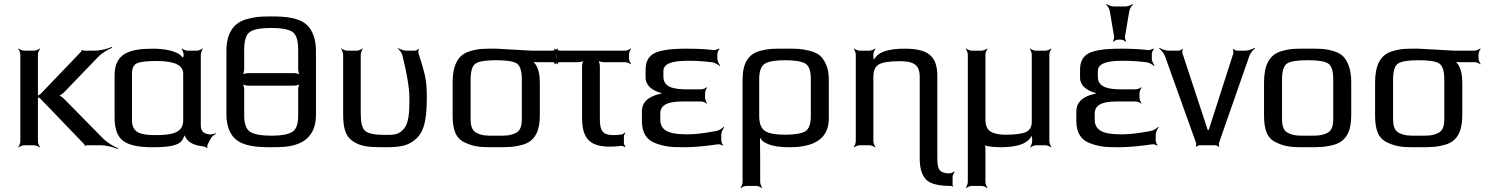

<svg xmlns="http://www.w3.org/2000/svg" viewBox="-20 -743 7593 982"><path d="M508 -34 305 -240C298 -247 284 -256 277 -256V-252C284 -252 298 -262 305 -268L480 -450C500 -471 534 -491 554 -499L552 -503C532 -494 495 -484 466 -484H409C406 -484 401 -486 401 -488L397 -486C398 -485 396 -479 394 -478L189 -264C183 -257 169 -252 163 -252V-248C169 -248 183 -243 189 -236L410 -6C412 -5 414 1 413 2L417 4C417 2 422 0 425 0H494C524 0 562 10 582 19L584 15C563 7 529 -13 508 -34ZM174 -20V-464C174 -473 180 -488 185 -493L183 -495C178 -490 163 -484 154 -484H104C95 -484 80 -490 75 -495L73 -493C78 -488 84 -473 84 -464V-20C84 -11 78 4 73 9L75 11C80 6 95 0 104 0H154C163 0 178 6 183 11L185 9C180 4 174 -11 174 -20Z M1007 -103V-464C1007 -473 1013 -488 1018 -493L1016 -495C1011 -490 996 -484 987 -484H939C930 -484 915 -490 910 -495L908 -493C913 -488 919 -473 919 -464V-457C919 -454 915 -448 916 -446L919 -447C919 -449 913 -450 911 -452C887 -485 812 -494 762 -494C639 -494 566 -468 566 -357V-144C566 -85 580 -45 609 -23C638 -1 687 10 757 10C801 10 835 8 858 3C894 -6 905 -13 917 -35C921 -43 925 -54 925 -61L921 -60C921 -54 928 -41 933 -34C948 -12 978 2 1022 6C1027 6 1036 11 1038 15L1041 13C1039 9 1040 0 1042 -4L1059 -36C1064 -45 1076 -55 1084 -58L1082 -62C1075 -58 1060 -54 1049 -56C1021 -60 1007 -72 1007 -103ZM776 -52C703 -52 655 -62 655 -127V-366C655 -393 663 -411 680 -419C696 -427 731 -431 784 -431C873 -431 917 -409 917 -366V-127C917 -61 854 -52 776 -52Z M1596 -484C1596 -542 1578 -590 1549 -616C1508 -653 1442 -659 1366 -659C1309 -659 1283 -657 1238 -644C1172 -624 1138 -570 1138 -483V-156C1138 -101 1156 -56 1184 -32C1224 4 1291 10 1366 10C1393 10 1416 9 1435 8C1533 -1 1596 -48 1596 -156V-484ZM1505 -151C1505 -108 1495 -80 1474 -68C1453 -55 1418 -49 1368 -49C1318 -49 1282 -55 1261 -68C1240 -80 1229 -108 1229 -151V-285C1229 -294 1225 -311 1220 -316L1218 -314C1223 -309 1240 -305 1249 -305H1485C1494 -305 1511 -309 1516 -314L1514 -316C1509 -311 1505 -294 1505 -285V-151ZM1229 -490C1229 -537 1239 -568 1260 -581C1280 -594 1316 -600 1367 -600C1417 -600 1453 -594 1474 -581C1495 -568 1505 -537 1505 -490V-389C1505 -380 1509 -363 1514 -358L1516 -360C1511 -365 1494 -369 1485 -369H1249C1240 -369 1223 -365 1218 -360L1220 -358C1225 -363 1229 -380 1229 -389V-490Z M1948 10C2026 10 2067 4 2108 -33C2156 -75 2163 -154 2163 -252C2163 -292 2160 -328 2153 -359C2146 -387 2136 -424 2121 -469C2119 -474 2120 -487 2122 -491L2119 -493C2117 -489 2108 -484 2102 -484H2058C2045 -484 2025 -491 2017 -497L2015 -494C2023 -488 2035 -473 2038 -460C2062 -365 2074 -291 2074 -239C2074 -171 2072 -110 2042 -80C2017 -55 1999 -53 1950 -53C1896 -53 1862 -60 1847 -74C1832 -87 1825 -118 1825 -165V-464C1825 -473 1831 -488 1836 -493L1834 -495C1829 -490 1814 -484 1805 -484H1755C1746 -484 1731 -490 1726 -495L1724 -493C1729 -488 1735 -473 1735 -464V-166C1735 -95 1743 -50 1783 -22C1825 8 1871 10 1948 10Z M2518 -494C2455 -494 2430 -495 2383 -481C2319 -462 2295 -405 2295 -321V-153C2295 -82 2310 -35 2358 -14C2408 10 2442 10 2518 10C2579 10 2607 10 2654 -3C2716 -21 2741 -72 2741 -153V-319C2741 -360 2734 -392 2719 -414C2714 -421 2707 -429 2702 -432L2700 -429C2705 -426 2717 -425 2725 -425H2804C2813 -425 2828 -419 2833 -414L2835 -416C2830 -421 2824 -436 2824 -445V-464C2824 -473 2830 -488 2835 -493L2833 -495C2828 -490 2813 -484 2804 -484H2697C2680 -484 2536 -494 2518 -494ZM2649 -140C2649 -100 2643 -74 2616 -62C2586 -48 2565 -49 2518 -49C2471 -49 2450 -48 2420 -62C2393 -74 2387 -100 2387 -140V-336C2387 -381 2396 -408 2414 -419C2432 -430 2467 -435 2518 -435C2569 -435 2604 -430 2622 -419C2640 -408 2649 -381 2649 -336V-140Z M3048 -136V-405C3048 -414 3044 -431 3039 -436L3037 -434C3042 -429 3059 -425 3068 -425H3177C3186 -425 3201 -419 3206 -414L3208 -416C3203 -421 3197 -436 3197 -445V-464C3197 -473 3203 -488 3208 -493L3206 -495C3201 -490 3186 -484 3177 -484H2845C2836 -484 2821 -490 2816 -495L2814 -493C2819 -488 2825 -473 2825 -464V-445C2825 -436 2819 -421 2814 -416L2816 -414C2821 -419 2836 -425 2845 -425H2937C2946 -425 2963 -429 2968 -434L2966 -436C2961 -431 2957 -414 2957 -405V-141C2957 -36 2995 7 3099 7C3116 7 3136 6 3158 3C3164 3 3173 7 3176 10L3179 7C3176 4 3171 -6 3171 -12V-45C3171 -51 3175 -59 3178 -62L3175 -65C3172 -62 3166 -56 3160 -55C3142 -53 3128 -52 3119 -52C3061 -52 3048 -74 3048 -136Z M3357 -131V-162C3357 -220 3423 -224 3481 -224H3566C3575 -224 3590 -218 3595 -213L3597 -215C3592 -220 3586 -235 3586 -244V-266C3586 -275 3592 -290 3597 -295L3595 -297C3590 -292 3575 -286 3566 -286H3498C3439 -286 3373 -291 3373 -350V-380C3373 -415 3413 -432 3493 -432H3509C3548 -432 3587 -429 3625 -424C3637 -422 3654 -412 3660 -406L3663 -409C3657 -415 3649 -431 3649 -443V-467C3649 -475 3655 -488 3660 -492L3657 -495C3652 -491 3638 -486 3630 -487C3586 -492 3541 -494 3494 -494C3446 -494 3409 -492 3382 -487C3320 -477 3282 -454 3282 -385V-346C3282 -305 3317 -281 3353 -270C3361 -268 3371 -264 3377 -264V-268C3371 -268 3360 -264 3352 -262C3293 -248 3263 -218 3263 -174V-124C3263 -63 3288 -26 3334 -10C3383 8 3414 10 3480 10C3527 10 3585 5 3652 -5C3660 -6 3672 -2 3676 2L3679 -1C3674 -5 3669 -17 3669 -24V-53C3669 -67 3677 -84 3684 -91L3681 -94C3674 -86 3656 -75 3643 -73C3584 -62 3536 -56 3500 -56C3430 -56 3357 -61 3357 -131Z M3869 -37C3874 -25 3887 -14 3909 -6C3934 5 3970 10 4019 10C4152 10 4219 -39 4219 -137V-336C4219 -365 4215 -390 4206 -411C4188 -452 4168 -471 4122 -483C4074 -495 4053 -494 3994 -494C3935 -494 3914 -495 3868 -483C3805 -466 3778 -417 3778 -336V188C3778 197 3772 212 3767 217L3769 219C3774 214 3789 208 3798 208H3848C3857 208 3872 214 3877 219L3879 217C3874 212 3868 197 3868 188V71C3868 52 3867 -9 3867 -36C3867 -38 3869 -41 3869 -42L3865 -41C3865 -40 3868 -39 3869 -37ZM4127 -149C4127 -108 4117 -82 4098 -71C4079 -60 4044 -54 3995 -54C3947 -54 3913 -60 3893 -73C3873 -86 3863 -111 3863 -149V-339C3863 -380 3873 -406 3893 -418C3912 -429 3947 -435 3996 -435C4045 -435 4080 -429 4099 -418C4118 -406 4127 -380 4127 -339V-149Z M4774 64V-355C4774 -461 4721 -494 4606 -494C4526 -494 4476 -478 4456 -447C4453 -442 4446 -437 4445 -433L4449 -431C4450 -435 4447 -443 4447 -448V-464C4447 -473 4453 -488 4458 -493L4456 -495C4451 -490 4436 -484 4427 -484H4377C4368 -484 4353 -490 4348 -495L4346 -493C4351 -488 4357 -473 4357 -464V-20C4357 -11 4351 4 4346 9L4348 11C4353 6 4368 0 4377 0H4427C4436 0 4451 6 4456 11L4458 9C4453 4 4447 -11 4447 -20V-350C4447 -381 4456 -402 4474 -413C4492 -424 4527 -430 4580 -430C4603 -430 4622 -428 4637 -424C4671 -414 4684 -391 4684 -350V69C4684 117 4695 152 4716 175C4737 197 4780 208 4843 208H4848C4850 208 4852 211 4853 212L4856 209C4855 208 4852 206 4852 204V164C4852 155 4858 141 4863 137L4860 134C4855 139 4842 144 4833 144C4783 141 4774 123 4774 64Z M5347 -20V-464C5347 -473 5353 -488 5358 -493L5356 -495C5351 -490 5336 -484 5327 -484H5277C5268 -484 5253 -490 5248 -495L5246 -493C5251 -488 5257 -473 5257 -464V-119C5257 -94 5247 -77 5228 -68C5209 -59 5174 -54 5124 -54C5101 -54 5083 -56 5068 -61C5033 -70 5020 -93 5020 -134V-464C5020 -473 5026 -488 5031 -493L5029 -495C5024 -490 5009 -484 5000 -484H4950C4941 -484 4926 -490 4921 -495L4919 -493C4924 -488 4930 -473 4930 -464V188C4930 197 4924 212 4919 217L4921 219C4926 214 4941 208 4950 208H5000C5009 208 5024 214 5029 219L5031 217C5026 212 5020 197 5020 188V14C5020 8 5018 -2 5015 -6L5012 -3C5015 0 5026 3 5032 5C5052 8 5074 10 5098 10C5177 10 5228 -6 5249 -37C5253 -42 5261 -50 5262 -55L5258 -56C5257 -51 5259 -42 5259 -35V-20C5259 -11 5253 4 5248 9L5250 11C5255 6 5270 0 5279 0H5327C5336 0 5351 6 5356 11L5358 9C5353 4 5347 -11 5347 -20Z M5579 -131V-162C5579 -220 5645 -224 5703 -224H5788C5797 -224 5812 -218 5817 -213L5819 -215C5814 -220 5808 -235 5808 -244V-266C5808 -275 5814 -290 5819 -295L5817 -297C5812 -292 5797 -286 5788 -286H5720C5661 -286 5595 -291 5595 -350V-380C5595 -415 5635 -432 5715 -432H5731C5770 -432 5809 -429 5847 -424C5859 -422 5876 -412 5882 -406L5885 -409C5879 -415 5871 -431 5871 -443V-467C5871 -475 5877 -488 5882 -492L5879 -495C5874 -491 5860 -486 5852 -487C5808 -492 5763 -494 5716 -494C5668 -494 5631 -492 5604 -487C5542 -477 5504 -454 5504 -385V-346C5504 -305 5539 -281 5575 -270C5583 -268 5593 -264 5599 -264V-268C5593 -268 5582 -264 5574 -262C5515 -248 5485 -218 5485 -174V-124C5485 -63 5510 -26 5556 -10C5605 8 5636 10 5702 10C5749 10 5807 5 5874 -5C5882 -6 5894 -2 5898 2L5901 -1C5896 -5 5891 -17 5891 -24V-53C5891 -67 5899 -84 5906 -91L5903 -94C5896 -86 5878 -75 5865 -73C5806 -62 5758 -56 5722 -56C5652 -56 5579 -61 5579 -131ZM5734 -557 5756 -687C5758 -699 5768 -714 5775 -720L5773 -723C5766 -717 5748 -710 5736 -710H5676C5664 -710 5646 -717 5639 -723L5637 -720C5644 -714 5654 -699 5656 -687L5678 -557C5679 -549 5676 -537 5672 -533L5676 -530C5679 -535 5691 -540 5698 -540H5714C5721 -540 5733 -535 5736 -530L5740 -533C5736 -537 5733 -549 5734 -557Z M6351 -484H6307C6301 -484 6291 -489 6289 -492L6285 -490C6288 -486 6289 -476 6288 -470L6162 -78H6157L6028 -470C6026 -476 6027 -486 6030 -490L6026 -492C6024 -489 6014 -484 6009 -484H5956C5941 -484 5920 -492 5910 -499L5908 -496C5917 -489 5932 -472 5938 -457L6097 -13C6099 -8 6098 2 6096 5L6099 8C6101 4 6111 0 6116 0H6196C6201 0 6211 5 6213 8L6216 6C6214 2 6213 -8 6215 -13L6370 -457C6375 -472 6390 -489 6399 -496L6397 -499C6387 -492 6366 -484 6351 -484Z M6891 -321C6891 -353 6887 -380 6880 -402C6864 -445 6847 -467 6803 -481C6756 -495 6731 -494 6668 -494C6605 -494 6580 -495 6533 -481C6469 -462 6445 -405 6445 -321V-153C6445 -82 6460 -35 6508 -14C6558 10 6592 10 6668 10C6729 10 6757 10 6804 -3C6866 -21 6891 -72 6891 -153V-321ZM6799 -140C6799 -100 6793 -74 6766 -62C6736 -48 6715 -49 6668 -49C6621 -49 6600 -48 6570 -62C6543 -74 6537 -100 6537 -140V-336C6537 -381 6546 -408 6564 -419C6582 -430 6617 -435 6668 -435C6719 -435 6754 -430 6772 -419C6790 -408 6799 -381 6799 -336V-140Z M7236 -494C7173 -494 7148 -495 7101 -481C7037 -462 7013 -405 7013 -321V-153C7013 -82 7028 -35 7076 -14C7126 10 7160 10 7236 10C7297 10 7325 10 7372 -3C7434 -21 7459 -72 7459 -153V-319C7459 -360 7452 -392 7437 -414C7432 -421 7425 -429 7420 -432L7418 -429C7423 -426 7435 -425 7443 -425H7522C7531 -425 7546 -419 7551 -414L7553 -416C7548 -421 7542 -436 7542 -445V-464C7542 -473 7548 -488 7553 -493L7551 -495C7546 -490 7531 -484 7522 -484H7415C7398 -484 7254 -494 7236 -494ZM7367 -140C7367 -100 7361 -74 7334 -62C7304 -48 7283 -49 7236 -49C7189 -49 7168 -48 7138 -62C7111 -74 7105 -100 7105 -140V-336C7105 -381 7114 -408 7132 -419C7150 -430 7185 -435 7236 -435C7287 -435 7322 -430 7340 -419C7358 -408 7367 -381 7367 -336V-140Z"/></svg>

Font: Gamestation Storm
Style: Regular
Weight: 400
Designer: Jonas Hecksher
Foundry: Jonas Hecksher, Playtypeª, e-types AS
Version: Version 1.003